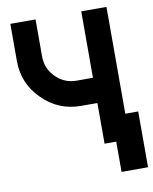

<svg xmlns="http://www.w3.org/2000/svg" viewBox="-93 -770 798 1000"><g transform="rotate(-10 306.0 -270.0)"><path d="M31.3 -700V-503.7Q31.3 -384.2 116 -300.3Q200.6 -215.3 319.7 -215.3H406.3V0H539.7V-700H406.3V-348.7H319.7Q256 -348.7 210.3 -394.3Q164.7 -440 164.7 -503.7V-700ZM468 160H608V-135H468Z"/></g></svg>

Font: Unageo Variable
Style: Regular
Weight: 300
Designer: Richard Sepsi
Foundry: Richard Sepsi
Version: Version 2.200